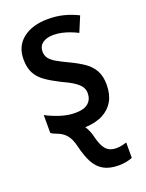

<svg xmlns="http://www.w3.org/2000/svg" viewBox="-148 -622 714 936"><g transform="rotate(-20 209.0 -154.5)"><path d="M303 240Q255 240 224.5 222.5Q194 205 176 171Q158 137 146 87Q136 44 118.5 23.5Q101 3 75 -7Q64 -11 56.5 -14.5Q49 -18 42 -23V-116Q73 -99 113 -86Q153 -73 191 -73Q237 -73 258.5 -92Q280 -111 280 -143Q280 -161 271 -175.5Q262 -190 239.5 -205.5Q217 -221 175 -240Q133 -261 103 -282Q73 -303 57.5 -332Q42 -361 42 -404Q42 -473 91 -511Q140 -549 221 -549Q264 -549 301.5 -539.5Q339 -530 375 -512L342 -433Q322 -443 302 -450.5Q282 -458 261 -462.5Q240 -467 220 -467Q183 -467 162.5 -451.5Q142 -436 142 -409Q142 -390 151.5 -375.5Q161 -361 184 -347Q207 -333 248 -314Q290 -294 319.5 -273.5Q349 -253 365 -223.5Q381 -194 381 -151Q381 -101 361.5 -66.5Q342 -32 304.5 -12.5Q267 7 212 9Q221 22 227.5 38Q234 54 238 72Q246 103 257 122Q268 141 283.5 149Q299 157 320 157Q335 157 349 154Q363 151 374 147V227Q363 232 343.5 236Q324 240 303 240Z"/></g></svg>

Font: Noto Sans Display SemiCondensed Medium
Style: Regular
Weight: 500
Width: 4
Designer: Monotype Design Team
Foundry: Monotype Imaging Inc.
Version: Version 2.003